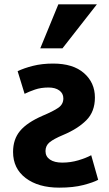

<svg xmlns="http://www.w3.org/2000/svg" viewBox="-20 -842 502 882"><path d="M40 -144Q40 -68 98 -24Q156 20 252 20Q317 20 363 8Q409 -4 431 -16L399 -129Q375 -116 339.5 -105.5Q304 -95 266 -95Q230 -95 209.5 -109Q189 -123 189 -148Q189 -173 208 -188.5Q227 -204 270 -222Q337 -250 376.5 -289.5Q416 -329 416 -394Q416 -462 366 -506Q316 -550 224 -550Q173 -550 131.5 -539.5Q90 -529 61 -515L93 -411Q113 -421 140.5 -430.5Q168 -440 203 -440Q234 -440 252.5 -426.5Q271 -413 271 -390Q271 -363 248 -347Q225 -331 175 -310Q104 -279 72 -240.5Q40 -202 40 -144ZM267 -620 425 -822H248L165 -620Z"/></svg>

Font: Repo Bold
Style: Bold
Weight: 700
Designer: Stefan Peev
Foundry: Context Ltd
Version: Version 1.502